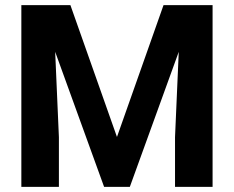

<svg xmlns="http://www.w3.org/2000/svg" viewBox="-20 -731 916 751"><path d="M437.5 -195.3 619.6 -710.9H811.5V0H664.6V-194.3L679.2 -528.3L487.8 0H387.2L195.8 -528.3L210.4 -194.3V0H63.5V-710.9H255.4Z"/></svg>

Font: Mardoto
Style: Bold
Weight: 700
Designer: Christian Robertson, Vahan Hovhannisyan
Foundry: Google
Version: Version 1.000